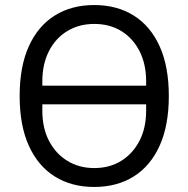

<svg xmlns="http://www.w3.org/2000/svg" viewBox="-20 -730 748 762"><path d="M354 12Q264 12 197.5 -29.5Q131 -71 94.5 -151.5Q58 -232 58 -349Q58 -466 94.5 -546.5Q131 -627 197.5 -668.5Q264 -710 354 -710Q444 -710 510.5 -668.5Q577 -627 613.5 -546.5Q650 -466 650 -349Q650 -232 613.5 -151.5Q577 -71 510.5 -29.5Q444 12 354 12ZM354 -63Q415 -63 461 -91.5Q507 -120 533.5 -171Q560 -222 560 -291V-342L605 -316H103L148 -341V-291Q148 -222 174.5 -171Q201 -120 247.5 -91.5Q294 -63 354 -63ZM354 -635Q294 -635 247.5 -607Q201 -579 174.5 -527.5Q148 -476 148 -407V-374L103 -390H605L560 -366V-407Q560 -476 533.5 -527.5Q507 -579 461 -607Q415 -635 354 -635Z"/></svg>

Font: IBM Plex Sans Var
Style: Regular
Weight: 400
Designer: Mike Abbink, Paul van der Laan, Pieter van Rosmalen
Foundry: Bold Monday
Version: Version 3.000